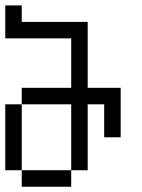

<svg xmlns="http://www.w3.org/2000/svg" viewBox="-20 -708 540 728"><path d="M62.5 -625H312.5V-375H437.5V-187.5H375V-312.5H312.5V-62.5H250V-312.5H62.5V-375H250V-562.5H0V-687.5H62.5ZM0 -312.5H62.5V-62.5H0ZM62.5 -62.5H250V0H62.5Z"/></svg>

Font: 寒蝉点阵体 16px
Style: Regular
Weight: 400
Designer: Designed by Warren2060
Foundry: ChillType
Version: Version 1.000